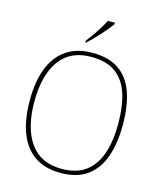

<svg xmlns="http://www.w3.org/2000/svg" viewBox="-135 -1028 955 1135"><g transform="rotate(15 343.0 -460.5)"><path d="M343 10Q248 10 184.5 -33.5Q121 -77 89.5 -159.5Q58 -242 58 -359Q58 -476 90.5 -557.5Q123 -639 187 -682Q251 -725 344 -725Q446 -725 508 -681.5Q570 -638 598.5 -556Q627 -474 627 -358Q627 -247 598 -164Q569 -81 506.5 -35.5Q444 10 343 10ZM343 -15Q434 -15 490 -56.5Q546 -98 572.5 -175Q599 -252 599 -358Q599 -466 574 -542.5Q549 -619 493 -659.5Q437 -700 344 -700Q215 -700 150.5 -609.5Q86 -519 86 -358Q86 -197 150.5 -106Q215 -15 343 -15ZM287 -784Q302 -803 320 -829Q338 -855 355 -882Q372 -909 382 -931H425V-921Q416 -908 399.5 -888Q383 -868 363 -846Q343 -824 323.5 -804.5Q304 -785 289 -771H287Z"/></g></svg>

Font: Noto Serif Kannada Thin
Style: Regular
Weight: 250
Version: Version 2.003